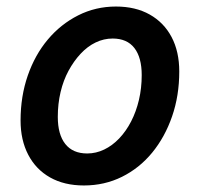

<svg xmlns="http://www.w3.org/2000/svg" viewBox="-20 -555 604 588"><path d="M237 13Q177 13 133.5 -11.5Q90 -36 66.5 -81Q43 -126 43 -186Q43 -260 65 -323.5Q87 -387 126.5 -434Q166 -481 219.5 -508Q273 -535 335 -535Q395 -535 438.5 -510.5Q482 -486 505.5 -441.5Q529 -397 529 -336Q529 -262 507 -198.5Q485 -135 446 -87.5Q407 -40 353.5 -13.5Q300 13 237 13ZM247 -85Q274 -85 299 -97Q324 -109 345 -131Q366 -153 381.5 -183Q397 -213 405.5 -249Q414 -285 414 -325Q414 -379 391.5 -408Q369 -437 325 -437Q298 -437 273 -425Q248 -413 227 -390.5Q206 -368 190 -338.5Q174 -309 165.5 -273Q157 -237 157 -197Q157 -143 180 -114Q203 -85 247 -85Z"/></svg>

Font: Ubuntu Sans SemiBold
Style: Italic
Weight: 600
Italic angle: -13.5°
Designer: Dalton Maag Ltd
Foundry: Dalton Maag Ltd
Version: Version 1.006